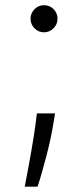

<svg xmlns="http://www.w3.org/2000/svg" viewBox="-20 -529 312 727"><path d="M146.5 -509.3Q168 -509.3 182.9 -494.4Q197.8 -479.5 197.8 -458Q197.8 -437 182.6 -421.9Q167.5 -406.7 146.5 -406.7Q125.5 -406.7 110.6 -421.9Q95.7 -437 95.7 -458Q95.7 -479 110.6 -494.1Q125.5 -509.3 146.5 -509.3ZM188.5 -99.6 182.1 -61.5Q173.8 -8.3 155.3 63.2Q136.7 134.8 122.1 177.7H73.7Q104 21 114.7 -59.6L119.6 -99.6Z"/></svg>

Font: Interop Light
Style: Regular
Weight: 300
Designer: Rasmus Andersson, Google, Jang Haemin
Foundry: jhaemin
Version: Version 1.007